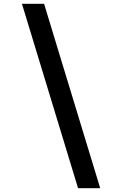

<svg xmlns="http://www.w3.org/2000/svg" viewBox="-20 -843 640 1006"><path d="M389 143 95 -823H211L505 143Z"/></svg>

Font: Iosevka SS04 SmBd Ex Obl
Style: Regular
Weight: 600
Width: 7
Italic angle: -9°
Monospace: yes
Designer: Belleve Invis
Foundry: Belleve Invis
Version: Version 19.0.0; ttfautohint (v1.8.4)